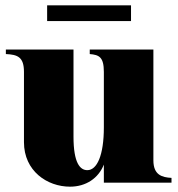

<svg xmlns="http://www.w3.org/2000/svg" viewBox="-20 -686 670 721"><path d="M243 15C303 15 350 -17 370 -68V0H624V-18C588 -20 556 -29 556 -84V-500H317V-483C352 -480 370 -472 370 -416V-208C370 -102 344 -47 308 -47C281 -47 256 -73 256 -173V-500H2V-483C46 -481 70 -472 70 -416V-152C70 -44 157 15 243 15ZM157 -666V-607H472V-666Z"/></svg>

Font: Sprat Condesed
Style: Bold
Weight: 700
Width: 3
Designer: Ethan Nakache
Foundry: Collletttivo
Version: Version 2.000;Glyphs 3.2 (3217)